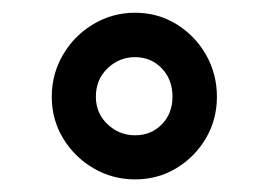

<svg xmlns="http://www.w3.org/2000/svg" viewBox="-20 -741 430 306"><path d="M62.5 -586.9Q62.5 -623.5 80.6 -654.1Q98.6 -684.6 128.9 -702.6Q159.2 -720.7 195.3 -720.7Q231.4 -720.7 261 -702.6Q290.5 -684.6 308.1 -654.1Q325.7 -623.5 325.7 -586.9Q325.7 -550.3 308.1 -520.5Q290.5 -490.7 261 -472.9Q231.4 -455.1 195.3 -455.1Q159.2 -455.1 128.9 -472.9Q98.6 -490.7 80.6 -520.5Q62.5 -550.3 62.5 -586.9ZM132.8 -586.9Q132.8 -560.5 151.4 -543Q169.9 -525.4 195.3 -525.4Q220.7 -525.4 237.8 -542.7Q254.9 -560.1 254.9 -586.9Q254.9 -614.3 237.8 -632.1Q220.7 -649.9 195.3 -649.9Q169.9 -649.9 151.4 -632.1Q132.8 -614.3 132.8 -586.9Z"/></svg>

Font: Vazirmatn RD UI FD
Style: Bold
Weight: 700
Designer: Saber Rastikerdar
Foundry: Saber Rastikerdar
Version: Version 33.003